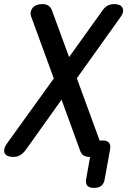

<svg xmlns="http://www.w3.org/2000/svg" viewBox="-34 -760 654 942"><path d="M555 -673 343 -376 455 -70Q461 -71 468 -71Q491 -71 500.5 -60Q510 -49 506 -26L480 117Q477 140 463.5 151Q450 162 427 162Q404 162 394.5 151Q385 140 389 117L408 10H406Q386 10 374.5 1.5Q363 -7 358 -24L268 -271L92 -24Q79 -7 64.5 1.5Q50 10 30 10Q17 10 6 6Q-5 2 -10 -6.5Q-15 -15 -13 -27.5Q-11 -40 1 -57L230 -375L121 -673Q114 -689 117 -702Q120 -715 128 -723.5Q136 -732 148 -736Q160 -740 174 -740Q192 -740 204 -732Q216 -724 222 -706L305 -480L467 -706Q479 -724 493.5 -732Q508 -740 527 -740Q540 -740 550.5 -736Q561 -732 566 -723.5Q571 -715 569.5 -702.5Q568 -690 555 -673Z"/></svg>

Font: Maple Mono Medium
Style: Italic
Weight: 500
Italic angle: -10°
Monospace: yes
Designer: subframe7536
Version: Version 7.000